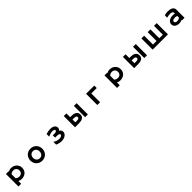

<svg xmlns="http://www.w3.org/2000/svg" viewBox="1057 -3652 6886 6886"><g transform="rotate(-45 4500.0 -209.0)"><path d="M238 120H375V-22C415 0 462 14 515 14C689 14 809 -95 809 -262C809 -411 692 -538 515 -538C461 -538 415 -522 375 -500V-517H238ZM375 -165V-362C404 -398 455 -420 515 -420C610 -420 672 -352 672 -264C672 -166 608 -109 515 -109C457 -109 404 -132 375 -165Z M1500 72C1676 72 1803 -59 1803 -233C1803 -406 1676 -538 1500 -538C1324 -538 1197 -406 1197 -233C1197 -59 1324 72 1500 72ZM1500 -54C1401 -54 1335 -129 1335 -233C1335 -336 1401 -412 1500 -412C1599 -412 1665 -336 1665 -233C1665 -129 1599 -54 1500 -54Z M2256 -128V13C2332 49 2412 67 2487 67C2645 67 2765 -16 2765 -133C2765 -189 2735 -242 2678 -265C2715 -287 2736 -328 2736 -372C2736 -446 2675 -535 2504 -535C2444 -535 2368 -525 2283 -498V-365C2375 -409 2452 -423 2504 -423C2603 -423 2607 -380 2607 -370C2607 -339 2569 -307 2513 -307H2492C2423 -307 2414 -308 2408 -308V-189C2434 -190 2446 -190 2508 -190C2587 -190 2629 -160 2629 -128C2629 -84 2565 -51 2483 -51C2417 -51 2334 -72 2256 -128Z M3174 53H3365C3518 53 3637 12 3637 -133C3637 -292 3486 -327 3387 -327H3308V-518H3174ZM3687 52H3826V-518H3687ZM3378 -66H3308V-208H3377C3452 -208 3503 -192 3503 -138C3503 -76 3457 -66 3378 -66Z M4304 53H4445V-393H4721V-518H4304Z M5238 120H5375V-22C5415 0 5462 14 5515 14C5689 14 5809 -95 5809 -262C5809 -411 5692 -538 5515 -538C5461 -538 5415 -522 5375 -500V-517H5238ZM5375 -165V-362C5404 -398 5455 -420 5515 -420C5610 -420 5672 -352 5672 -264C5672 -166 5608 -109 5515 -109C5457 -109 5404 -132 5375 -165Z M6174 53H6365C6518 53 6637 12 6637 -133C6637 -292 6486 -327 6387 -327H6308V-518H6174ZM6687 52H6826V-518H6687ZM6378 -66H6308V-208H6377C6452 -208 6503 -192 6503 -138C6503 -76 6457 -66 6378 -66Z M7112 52H7888V-518H7750V-69H7570V-518H7430V-69H7250V-518H7112Z M8590 26V53H8729V-360C8729 -490 8601 -537 8467 -537C8406 -537 8343 -527 8292 -511V-389C8344 -406 8403 -417 8454 -417C8531 -417 8591 -394 8591 -338V-301C8563 -308 8529 -311 8497 -311C8357 -311 8225 -248 8225 -114C8225 -3 8324 65 8449 65C8529 65 8572 38 8590 26ZM8591 -177V-92C8555 -65 8520 -47 8457 -47C8387 -47 8357 -80 8357 -119C8357 -158 8375 -197 8493 -197C8524 -197 8561 -193 8591 -177Z"/></g></svg>

Font: LINE Seed JP App_OTF Bold
Style: Regular
Weight: 700
Designer: LINE & Fontrix & Fontworks
Version: Version 1.009